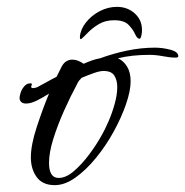

<svg xmlns="http://www.w3.org/2000/svg" viewBox="-20 -569 540 560"><path d="M321 -549Q353 -549 374.5 -528.5Q396 -508 394 -476Q392 -456 387 -456Q380 -456 374 -469.5Q368 -483 355 -496.5Q342 -510 313 -510Q287 -510 268 -498.5Q249 -487 236.5 -474Q224 -461 218 -456Q217 -455 215 -455Q213 -455 213 -462Q215 -484 231 -504Q247 -524 271 -536.5Q295 -549 321 -549ZM140 -29Q104 -29 87 -52.5Q70 -76 70 -110Q70 -146 87 -198Q104 -250 123 -296Q106 -285 88 -276Q70 -267 56 -267Q46 -267 41.5 -272Q37 -277 37 -283Q37 -288 40 -298Q43 -308 50.5 -317Q58 -326 69 -326Q73 -326 73 -323Q73 -322 72.5 -321.5Q72 -321 72 -320Q71 -318 71 -316Q71 -312 76 -312Q79 -312 83.5 -313Q88 -314 93 -317Q103 -322 116 -329.5Q129 -337 145 -345L160 -375Q166 -386 174 -390.5Q182 -395 189 -395Q200 -395 208.5 -391.5Q217 -388 224 -383Q235 -388 247.5 -392.5Q260 -397 272 -399Q310 -413 351 -421.5Q392 -430 432 -430Q454 -430 477 -424Q500 -418 500 -405Q500 -401 492 -401Q476 -401 455.5 -405Q435 -409 415 -409Q390 -409 367 -406.5Q344 -404 324 -399Q340 -392 350.5 -375Q361 -358 361 -332Q361 -304 347.5 -265Q334 -226 311.5 -185Q289 -144 260 -108.5Q231 -73 200 -51Q169 -29 140 -29ZM151 -50Q172 -50 194.5 -69Q217 -88 239 -117Q261 -146 278 -177Q286 -191 296.5 -215Q307 -239 314.5 -266Q322 -293 322 -315Q322 -335 313.5 -348.5Q305 -362 282 -362Q271 -362 254 -356Q237 -350 218 -342Q214 -338 210.5 -333.5Q207 -329 205 -324Q186 -289 167 -246.5Q148 -204 135.5 -164Q123 -124 123 -94Q123 -50 151 -50Z"/></svg>

Font: Comforter
Style: Regular
Weight: 400
Designer: Robert E. Leuschke
Foundry: Robert E. Leuschke
Version: Version 1.013; ttfautohint (v1.8.3)